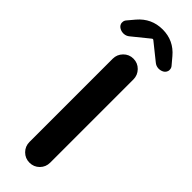

<svg xmlns="http://www.w3.org/2000/svg" viewBox="-317 -957 966 966"><g transform="rotate(45 166.0 -474.0)"><path d="M92.8 -74.2V-666Q92.8 -696.3 114.3 -718.3Q135.7 -740.2 166.5 -740.2Q197.3 -740.2 218.8 -718.3Q240.2 -696.3 240.2 -666V-74.2Q240.2 -43 218.8 -21.5Q197.3 0 166.5 0Q135.7 0 114.3 -21.5Q92.8 -43 92.8 -74.2ZM-2.9 -824.2Q-2.9 -827.1 -2.9 -830.1Q-2.9 -841.8 4.9 -850.6L36.1 -887.7Q87.9 -948.2 166.5 -948.2Q245.1 -948.2 295.9 -887.7L327.1 -850.6Q335 -841.8 335 -830.1Q335 -827.1 335 -824.2Q332 -809.6 320.3 -801.8Q307.6 -793.9 292 -793.9Q291 -793.9 289.1 -793.9Q272.5 -794.9 259.8 -805.7L170.9 -877Q168.9 -878.9 166 -878.9Q163.1 -878.9 161.1 -877L73.2 -805.7Q60.5 -794.9 43.9 -793.9Q42 -793.9 40 -793.9Q25.4 -793.9 12.7 -801.8Q0 -809.6 -2.9 -824.2Z"/></g></svg>

Font: Gen Jyuu GothicX Bold
Style: Bold
Weight: 700
Designer: Ryoko NISHIZUKA (kana &amp; ideographs); Paul D. Hunt (Latin, Greek &amp; Cyrillic); Wenlong ZHANG (bopomofo); Sandoll C
Version: Version 1.058.20140828